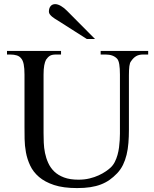

<svg xmlns="http://www.w3.org/2000/svg" viewBox="-20 -914 763 949"><path d="M687 -644.5Q666.5 -644.5 652.6 -636.2Q638.7 -627.9 627.4 -610.8Q621.6 -604 619.4 -586.9Q617.2 -569.8 617.2 -542V-272.5Q617.2 -238.3 614.7 -207.3Q612.3 -176.3 605.7 -149.2Q599.1 -122.1 587.9 -99.1Q576.7 -76.2 559.1 -57.6Q541 -38.6 521.5 -24.9Q502 -11.2 478.5 -2.2Q455.1 6.8 426.3 11.2Q397.5 15.6 360.8 15.6Q293 15.6 247.3 0.5Q201.7 -14.6 172.9 -39.3Q144 -64 129.2 -95.7Q114.3 -127.4 108.2 -160.9Q102.1 -194.3 101.6 -227.1Q101.1 -259.8 101.1 -285.6V-545.4Q101.1 -576.2 97.2 -595.9Q93.3 -615.7 84.5 -625.5Q76.7 -635.7 63.2 -640.1Q49.8 -644.5 29.8 -644.5H14.6V-662.1H281.7V-644.5H256.8Q236.8 -644.5 226.6 -638.2Q216.3 -631.8 207.5 -618.7Q202.1 -608.9 198.7 -591.1Q195.3 -573.2 195.3 -545.4V-256.3Q195.3 -234.9 196.3 -209.2Q197.3 -183.6 202.4 -158.2Q207.5 -132.8 218.3 -108.9Q229 -85 248 -66.4Q267.1 -47.9 296.4 -36.9Q325.7 -25.9 367.7 -25.9Q397.5 -25.9 422.6 -32Q447.8 -38.1 467.8 -47.4Q487.8 -56.6 502.7 -66.9Q517.6 -77.1 526.4 -85.4Q539.1 -97.2 547.4 -113.5Q555.7 -129.9 560.8 -148.2Q565.9 -166.5 568.4 -185.5Q570.8 -204.6 571.8 -221.9Q572.8 -239.3 572.8 -253.4V-545.4Q572.8 -576.2 569.6 -595.7Q566.4 -615.2 559.1 -623.5Q539.6 -644.5 502.4 -644.5H477.5V-662.1H712.4V-644.5ZM409.2 -721.2 265.1 -813Q258.8 -816.9 251.2 -821.5Q243.7 -826.2 237.1 -831.8Q230.5 -837.4 226.1 -843.5Q221.7 -849.6 221.7 -856Q221.7 -873.5 230 -883.5Q238.3 -893.6 252.9 -893.6Q265.6 -893.6 281.5 -884.3Q297.4 -875 311 -860.8L449.7 -721.2Z"/></svg>

Font: Doulos SIL APac
Style: Regular
Weight: 400
Designer: Walt Agee, Victor Gaultney, Peter Martin, Debbi Hosken, Becca Hirsbrunner
Foundry: SIL International
Version: Version 5.000